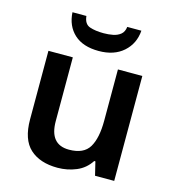

<svg xmlns="http://www.w3.org/2000/svg" viewBox="-113 -853 868 958"><g transform="rotate(15 321.0 -374.5)"><path d="M562 -542V0H463L446 -70H440Q413 -28 367.5 -9Q322 10 271 10Q180 10 128.5 -37Q77 -84 77 -188V-542H203V-213Q203 -92 303 -92Q379 -92 407.5 -139.5Q436 -187 436 -277V-542ZM499 -759Q494 -691 446 -648.5Q398 -606 319 -606Q237 -606 192 -647.5Q147 -689 143 -759H215Q219 -718 248 -708Q277 -698 320 -698Q345 -698 368 -702.5Q391 -707 407 -720Q423 -733 426 -759Z"/></g></svg>

Font: Noto Sans Gujarati UI SemiBold
Style: Regular
Weight: 600
Designer: Jelle Bosma - Monotype Design Team, Universal Thirst
Foundry: Monotype Imaging Inc.
Version: Version 2.106; ttfautohint (v1.8.4.7-5d5b)